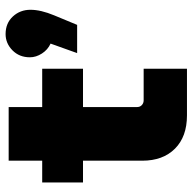

<svg xmlns="http://www.w3.org/2000/svg" viewBox="-21 -668 689 687"><g transform="rotate(-90 323.5 -324.5)"><path d="M254 0Q178 0 135 -43Q92 -86 92 -160V-638H284V-178Q284 -168 291 -161.5Q298 -155 308 -155H421V0ZM14 -372V-518H421V-372ZM477 -393 511 -488Q489 -498 475.5 -519Q462 -540 462 -562Q462 -600 487 -624.5Q512 -649 545 -649Q584 -649 608 -623Q632 -597 632 -560Q632 -523 612 -475L578 -393Z"/></g></svg>

Font: MuseoModerno Thin Black
Style: Regular
Weight: 900
Version: Version 1.002